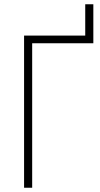

<svg xmlns="http://www.w3.org/2000/svg" viewBox="-20 -881 470 901"><path d="M418 -861H380V-714H93V0H131V-678H418Z"/></svg>

Font: Noto Sans SemiCondensed ExtraLight
Style: Regular
Weight: 200
Width: 4
Designer: Monotype Design Team
Foundry: Monotype Imaging Inc.
Version: Version 2.013